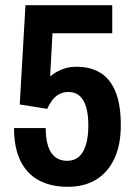

<svg xmlns="http://www.w3.org/2000/svg" viewBox="-20 -707 519 739"><path d="M241 12Q176 12 129.5 -13Q83 -38 58.5 -88.5Q34 -139 34 -214H156Q156 -173 165 -145Q174 -117 192.5 -102.5Q211 -88 238 -88Q266 -88 284 -104Q302 -120 311 -150.5Q320 -181 320 -225Q320 -265 312 -293.5Q304 -322 287 -337.5Q270 -353 243 -353Q223 -353 207 -344Q191 -335 180 -320Q169 -305 162 -288L56 -305L78 -687H412V-579H182L173 -413Q184 -422 198.5 -430.5Q213 -439 232 -444.5Q251 -450 275 -450Q328 -450 366 -427Q404 -404 424.5 -354.5Q445 -305 445 -225Q445 -150 420.5 -97Q396 -44 350.5 -16Q305 12 241 12Z"/></svg>

Font: Archivo Condensed
Style: Bold
Weight: 700
Width: 3
Designer: Hector Gatti
Foundry: Omnibus-Type
Version: Version 2.001